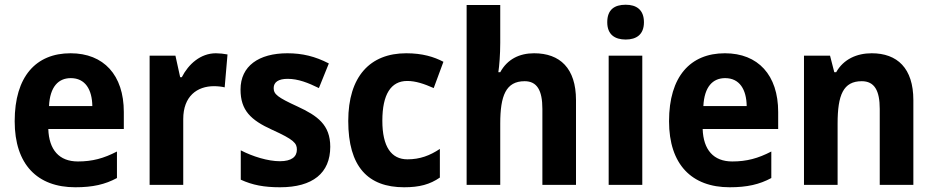

<svg xmlns="http://www.w3.org/2000/svg" viewBox="-20 -781 3946 811"><path d="M278 -556C132 -556 42 -458 42 -269C42 -86 138 10 298 10C372 10 424 -2 474 -29V-141C418 -112 370 -99 309 -99C230 -99 187 -148 184 -236H503V-308C503 -464 418 -556 278 -556ZM279 -451C340 -451 369 -403 370 -333H187C191 -415 227 -451 279 -451Z M892 -556C827 -556 776 -510 748 -455H741L721 -546H612V0H754V-278C754 -375 813 -417 884 -417C899 -417 918 -415 929 -412L941 -551C926 -554 907 -556 892 -556Z M1375 -161C1375 -254 1321 -292 1237 -331C1152 -370 1136 -383 1136 -409C1136 -434 1156 -448 1195 -448C1240 -448 1282 -431 1327 -409L1369 -513C1311 -543 1257 -556 1194 -556C1073 -556 996 -502 996 -403C996 -315 1039 -274 1129 -233C1222 -191 1234 -176 1234 -149C1234 -119 1212 -100 1162 -100C1112 -100 1047 -120 997 -146V-22C1047 1 1096 10 1163 10C1301 10 1375 -50 1375 -161Z M1687 10C1752 10 1796 -2 1838 -31V-152C1796 -124 1754 -108 1701 -108C1633 -108 1595 -161 1595 -271C1595 -382 1631 -439 1700 -439C1736 -439 1771 -427 1812 -409L1853 -520C1813 -541 1764 -556 1696 -556C1543 -556 1451 -458 1451 -270C1451 -77 1534 10 1687 10Z M2093 -600V-760H1951V0H2093V-259C2093 -377 2117 -438 2196 -438C2248 -438 2271 -400 2271 -321V0H2413V-358C2413 -493 2345 -556 2236 -556C2174 -556 2123 -531 2093 -476H2085C2089 -502 2093 -551 2093 -600Z M2623 -761C2576 -761 2545 -741 2545 -687C2545 -635 2577 -614 2623 -614C2668 -614 2700 -635 2700 -687C2700 -740 2668 -761 2623 -761ZM2693 -546H2551V0H2693Z M3042 -556C2896 -556 2806 -458 2806 -269C2806 -86 2902 10 3062 10C3136 10 3188 -2 3238 -29V-141C3182 -112 3134 -99 3073 -99C2994 -99 2951 -148 2948 -236H3267V-308C3267 -464 3182 -556 3042 -556ZM3043 -451C3104 -451 3133 -403 3134 -333H2951C2955 -415 2991 -451 3043 -451Z M3662 -556C3599 -556 3543 -531 3512 -476H3504L3486 -546H3376V0H3518V-259C3518 -380 3542 -438 3620 -438C3674 -438 3696 -398 3696 -321V0H3838V-358C3838 -493 3770 -556 3662 -556Z"/></svg>

Font: Noto Sans Arabic UI SmCn
Style: Bold
Weight: 700
Width: 4
Designer: Monotype Design Team, Nadine Chahine and Nizar Qandah
Foundry: Monotype Imaging Inc.
Version: Version 2.010